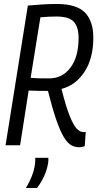

<svg xmlns="http://www.w3.org/2000/svg" viewBox="-20 -730 489 965"><path d="M8 0 120 -702Q162 -706 196.5 -708Q231 -710 266 -710Q364 -710 406.5 -667.5Q449 -625 449 -540Q449 -437 405 -369.5Q361 -302 289 -283Q312 -192 331 -145.5Q350 -99 366.5 -82.5Q383 -66 400 -66Q402 -66 405 -66Q408 -66 411 -67L406 4Q394 10 378 10Q356 10 337.5 -0.5Q319 -11 301 -40.5Q283 -70 263.5 -126Q244 -182 221 -273Q190 -273 167.5 -273.5Q145 -274 124 -275L81 0ZM227 -336Q294 -336 334.5 -390.5Q375 -445 375 -539Q375 -593 351.5 -620Q328 -647 263 -647Q241 -647 224.5 -646Q208 -645 183 -643L134 -339Q154 -337 175.5 -336.5Q197 -336 227 -336ZM157 63H223Q224 74 222 89Q216 125 201.5 156Q187 187 166 215H110Q130 182 141 152.5Q152 123 156 94Q158 77 157 63Z"/></svg>

Font: Georama SemiCondensed
Style: Italic
Weight: 400
Width: 4
Italic angle: -9°
Designer: Jean-Baptiste Levee
Foundry: Production Type
Version: Version 1.000